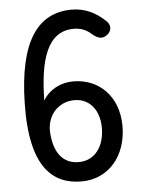

<svg xmlns="http://www.w3.org/2000/svg" viewBox="-52 -754 599 807"><g transform="rotate(-5 247.5 -350.5)"><path d="M260 11C374 11 451 -80 451 -206C451 -333 368 -411 261 -411C207 -411 158 -385 133 -341C135 -513 171 -631 282 -631C314 -631 338 -620 359 -600C381 -583 398 -577 420 -593C440 -609 443 -634 419 -654C382 -689 336 -712 281 -712C136 -712 55 -596 50 -337C44 -62 142 11 260 11ZM146 -199C139 -276 190 -332 259 -332C322 -332 364 -282 364 -206C364 -130 325 -71 255 -71C191 -71 153 -116 146 -199Z"/></g></svg>

Font: 寒蝉半圆体
Style: Regular
Weight: 400
Designer: Yoshimichi Ohira & Warren
Foundry: ChillType
Version: Version 1.800;Glyphs 3.1.1 (3135)